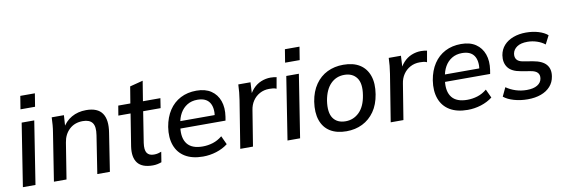

<svg xmlns="http://www.w3.org/2000/svg" viewBox="-53 -1111 4473 1517"><g transform="rotate(-10 2183.5 -352.5)"><path d="M34 0 113 -504H214L135 0ZM122 -609 139 -714H256L239 -609Z M283 0 343 -383Q348 -412 350.5 -442.5Q353 -473 354 -504H452L445 -398L432 -397Q462 -454 513.5 -483.5Q565 -513 631 -513Q723 -513 759.5 -460Q796 -407 779 -304L732 0H631L678 -303Q689 -372 666.5 -402Q644 -432 590 -432Q525 -432 482.5 -392.5Q440 -353 430 -288L384 0Z M1076 9Q990 9 954.5 -36.5Q919 -82 932 -169L973 -426H875L888 -504H985L1007 -637L1112 -664L1086 -504H1226L1214 -426H1074L1035 -179Q1027 -123 1043.5 -98.5Q1060 -74 1099 -74Q1117 -74 1131.5 -77.5Q1146 -81 1159 -86L1146 -4Q1129 2 1112 5.5Q1095 9 1076 9Z M1479 9Q1393 9 1336.5 -25Q1280 -59 1257 -122Q1234 -185 1247 -269Q1260 -346 1296 -400.5Q1332 -455 1388 -484Q1444 -513 1516 -513Q1587 -513 1633 -482Q1679 -451 1698.5 -396.5Q1718 -342 1707 -270L1702 -240H1323L1332 -298H1642L1624 -283Q1635 -360 1606.5 -400.5Q1578 -441 1511 -441Q1464 -441 1429 -419.5Q1394 -398 1373 -361Q1352 -324 1346 -277L1341 -249Q1330 -163 1367 -116.5Q1404 -70 1490 -70Q1532 -70 1572 -82.5Q1612 -95 1647 -124L1679 -55Q1639 -24 1586.5 -7.5Q1534 9 1479 9Z M1778 0 1839 -379Q1844 -410 1847 -441.5Q1850 -473 1851 -504H1949L1942 -374H1923Q1941 -421 1969.5 -452Q1998 -483 2035 -498Q2072 -513 2111 -513Q2125 -513 2136.5 -511.5Q2148 -510 2159 -508L2143 -418Q2129 -424 2116 -425.5Q2103 -427 2085 -427Q2043 -427 2009 -408.5Q1975 -390 1953.5 -358Q1932 -326 1926 -284L1880 0Z M2157 0 2236 -504H2337L2258 0ZM2245 -609 2262 -714H2379L2362 -609Z M2630 9Q2552 9 2500 -23Q2448 -55 2426.5 -117Q2405 -179 2418 -266Q2431 -346 2469.5 -401.5Q2508 -457 2565.5 -485Q2623 -513 2694 -513Q2774 -513 2825.5 -480.5Q2877 -448 2898.5 -386.5Q2920 -325 2906 -239Q2893 -158 2854.5 -103Q2816 -48 2758.5 -19.5Q2701 9 2630 9ZM2637 -70Q2700 -70 2746 -115Q2792 -160 2806 -249Q2821 -342 2787.5 -387.5Q2754 -433 2688 -433Q2623 -433 2578.5 -388Q2534 -343 2519 -256Q2505 -162 2537 -116Q2569 -70 2637 -70Z M2985 0 3046 -379Q3051 -410 3054 -441.5Q3057 -473 3058 -504H3156L3149 -374H3130Q3148 -421 3176.5 -452Q3205 -483 3242 -498Q3279 -513 3318 -513Q3332 -513 3343.5 -511.5Q3355 -510 3366 -508L3350 -418Q3336 -424 3323 -425.5Q3310 -427 3292 -427Q3250 -427 3216 -408.5Q3182 -390 3160.5 -358Q3139 -326 3133 -284L3087 0Z M3602 9Q3516 9 3459.5 -25Q3403 -59 3380 -122Q3357 -185 3370 -269Q3383 -346 3419 -400.5Q3455 -455 3511 -484Q3567 -513 3639 -513Q3710 -513 3756 -482Q3802 -451 3821.5 -396.5Q3841 -342 3830 -270L3825 -240H3446L3455 -298H3765L3747 -283Q3758 -360 3729.5 -400.5Q3701 -441 3634 -441Q3587 -441 3552 -419.5Q3517 -398 3496 -361Q3475 -324 3469 -277L3464 -249Q3453 -163 3490 -116.5Q3527 -70 3613 -70Q3655 -70 3695 -82.5Q3735 -95 3770 -124L3802 -55Q3762 -24 3709.5 -7.5Q3657 9 3602 9Z M4084 9Q4025 9 3973.5 -6Q3922 -21 3892 -46L3925 -116Q3959 -92 4001 -78.5Q4043 -65 4089 -65Q4143 -65 4174 -84Q4205 -103 4210 -135Q4215 -164 4199 -182Q4183 -200 4145 -206L4069 -219Q3995 -231 3966 -270.5Q3937 -310 3946 -369Q3954 -415 3983 -447Q4012 -479 4058 -496Q4104 -513 4159 -513Q4214 -513 4260 -499Q4306 -485 4333 -461L4298 -393Q4272 -414 4235 -426.5Q4198 -439 4159 -439Q4105 -439 4075 -418.5Q4045 -398 4039 -366Q4034 -337 4048 -318Q4062 -299 4097 -293L4175 -280Q4251 -267 4281.5 -230Q4312 -193 4302 -135Q4295 -90 4266 -57.5Q4237 -25 4190.5 -8Q4144 9 4084 9Z"/></g></svg>

Font: Mulish ExtraLight SemiBold
Style: Italic
Weight: 600
Italic angle: -9°
Version: Version 3.603